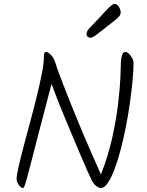

<svg xmlns="http://www.w3.org/2000/svg" viewBox="-20 -971 742 972"><path d="M656 -652Q656 -614 651 -561.5Q646 -509 637.5 -449Q629 -389 617 -328Q605 -267 590.5 -212Q576 -157 559.5 -113.5Q543 -70 525.5 -44.5Q508 -19 490 -19Q483 -19 474.5 -24Q466 -29 458 -38Q450 -47 444 -59Q438 -71 422.5 -105.5Q407 -140 387 -187.5Q367 -235 344.5 -288.5Q322 -342 301 -392.5Q280 -443 264.5 -484Q249 -525 241 -546Q203 -403 178.5 -307.5Q154 -212 139 -154.5Q124 -97 116 -67.5Q108 -38 104 -28.5Q100 -19 96 -19Q92 -19 86.5 -23Q81 -27 76 -33.5Q71 -40 67.5 -48Q64 -56 64 -64Q64 -82 74 -126Q84 -170 99.5 -229.5Q115 -289 133 -355Q151 -421 166.5 -484.5Q182 -548 192 -599Q202 -650 202 -679Q202 -697 204.5 -702.5Q207 -708 216 -708Q221 -708 230 -700.5Q239 -693 248 -680Q257 -667 261 -651Q264 -639 277 -604Q290 -569 309.5 -519Q329 -469 352.5 -411Q376 -353 401 -293.5Q426 -234 449.5 -181Q473 -128 491 -88Q527 -179 547.5 -271Q568 -363 577.5 -442.5Q587 -522 589.5 -578Q592 -634 592 -653Q592 -673 597.5 -690.5Q603 -708 615 -708Q623 -708 632.5 -699Q642 -690 649 -677Q656 -664 656 -652ZM483 -881Q499 -898 513.5 -914Q528 -930 540 -940.5Q552 -951 560 -951Q569 -951 576 -944Q583 -937 587 -927Q591 -917 591 -908Q591 -898 583.5 -888.5Q576 -879 559.5 -866.5Q543 -854 517 -833Q480 -804 464 -792Q448 -780 437 -780Q430 -780 424 -785Q418 -790 418 -799Q418 -813 434 -829.5Q450 -846 483 -881Z"/></svg>

Font: Kalam Variable Light
Style: Regular
Weight: 300
Designer: Lipi Raval, Jonny Pinhorn
Foundry: Indian Type Foundry
Version: Version 3.000